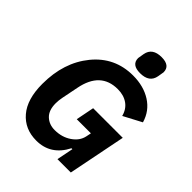

<svg xmlns="http://www.w3.org/2000/svg" viewBox="-255 -1058 1210 1210"><g transform="rotate(45 350.0 -453.5)"><path d="M445 -751Q369 -751 369 -810Q369 -813 376 -852Q388 -919 470 -919Q546 -919 546 -860Q546 -857 539 -818Q527 -751 445 -751ZM460 0 482 -111H474Q411 12 283 12Q180 12 118.5 -60Q57 -132 57 -268Q57 -459 159.5 -584.5Q262 -710 425 -710Q519 -710 586.5 -667Q654 -624 677 -545L556 -481Q544 -529 507.5 -555Q471 -581 417 -581Q265 -581 231 -407L209 -297Q203 -267 203 -241Q203 -179 235.5 -148Q268 -117 318 -117Q382 -117 429.5 -149.5Q477 -182 487 -230L494 -264H368L392 -386H656L579 0Z"/></g></svg>

Font: Aneliza
Style: Bold Italic
Weight: 700
Italic angle: -11.31°
Designer: Mike Abbink, Paul van der Laan, Pieter van Rosmalen
Foundry: Bold Monday
Version: Version 3.0